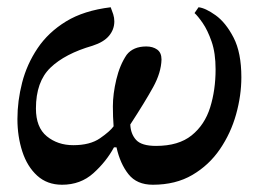

<svg xmlns="http://www.w3.org/2000/svg" viewBox="-20 -498 719 529"><path d="M401 11Q357 11 334 -18Q311 -47 301 -92H294Q273 -53 237.5 -21Q202 11 151 11Q110 11 82.5 -14Q55 -39 41.5 -80.5Q28 -122 28 -170Q28 -220 41 -270.5Q54 -321 83.5 -365Q113 -409 162 -439Q211 -469 285 -478Q289 -468 292 -458.5Q295 -449 295 -439Q295 -417 280.5 -399.5Q266 -382 235 -372Q159 -350 119 -311.5Q79 -273 79 -199Q79 -147 109 -122.5Q139 -98 182 -98Q228 -98 255.5 -117Q283 -136 293 -150Q291 -176 291 -205Q291 -239 300.5 -279Q310 -319 329 -347Q347 -370 383 -370Q401 -370 413 -361.5Q425 -353 425 -334Q424 -298 402 -258Q380 -218 339 -155Q340 -129 355 -112.5Q370 -96 410 -96Q472 -96 508 -125Q544 -154 559 -202Q574 -250 574 -307Q574 -352 563 -383.5Q552 -415 538.5 -434.5Q525 -454 516 -462L527 -478Q546 -476 574 -456Q602 -436 623.5 -394.5Q645 -353 645 -285Q645 -235 630.5 -183Q616 -131 586 -87Q556 -43 510 -16Q464 11 401 11Z"/></svg>

Font: STIX Two Text SemiBold
Style: Italic
Weight: 600
Italic angle: -12°
Designer: Ross Mills, John Hudson & Paul Hanslow, Tiro Typeworks Ltd; with prior portions MicroPress Inc. and Coen Hoffman, Elsevi
Foundry: Tiro Typeworks Ltd
Version: Version 2.13 b171